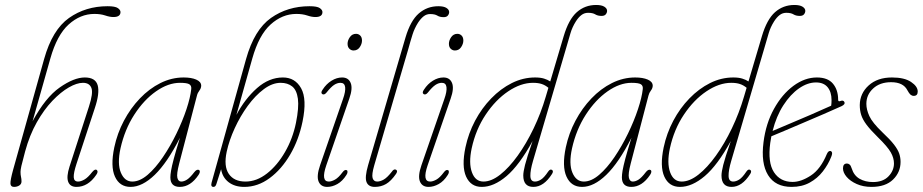

<svg xmlns="http://www.w3.org/2000/svg" viewBox="-20 -744 3710 772"><path d="M81 -135Q69.5 -92.5 66 -76.8Q62.5 -61 62.5 -53Q62.5 -41 64.5 -32.8Q66.5 -24.5 66.5 -14.5Q66.5 -4 57.5 1.8Q48.5 7.5 36.5 7.5Q22.5 7.5 22 -6.2Q21.5 -20 32.5 -60.5L157.5 -507Q190.5 -624.5 257.5 -671.8Q324.5 -719 412.5 -719Q443 -719 453.8 -711.5Q464.5 -704 464.5 -695.5Q464.5 -675.5 436 -675.5Q421.5 -675.5 403 -681.8Q384.5 -688 359.5 -688Q303 -688 256 -645.5Q209 -603 182.5 -509L111 -256.5Q162.5 -352 220 -392.2Q277.5 -432.5 321 -432.5Q364 -432.5 372.8 -401Q381.5 -369.5 361 -308.5L287.5 -85Q275.5 -48.5 276.5 -31.2Q277.5 -14 294 -14Q305 -14 319.2 -22Q333.5 -30 350.5 -52Q362 -66 369 -60.5Q376.5 -54.5 367 -41Q334 7.5 287.5 7.5Q262 7.5 254.2 -13Q246.5 -33.5 259.5 -74L337.5 -315Q355.5 -370 347.5 -390.5Q339.5 -411 313.5 -411Q289 -411 256.8 -392.5Q224.5 -374 190.8 -338.8Q157 -303.5 128 -252.2Q99 -201 81 -135Z M700.5 -86.5Q689.5 -44 693.2 -29Q697 -14 708.5 -14Q720 -14 732.2 -22Q744.5 -30 761 -51.5Q771.5 -65 780.5 -60.5Q787.5 -55 778.5 -41Q746 7.5 703 7.5Q665 7.5 665 -31Q665 -41 667.8 -57.8Q670.5 -74.5 678.8 -105.8Q687 -137 703.5 -190Q652.5 -89.5 602.2 -41Q552 7.5 505 7.5Q461 7.5 442.2 -33.8Q423.5 -75 439.5 -151.5Q451.5 -208 478.2 -258.5Q505 -309 542.5 -348.2Q580 -387.5 625 -410Q670 -432.5 718.5 -432.5Q749.5 -432.5 769 -424Q788.5 -415.5 789 -400Q789 -389.5 781.8 -380Q774.5 -370.5 772 -360ZM464.5 -147.5Q451 -85.5 466 -49.8Q481 -14 512 -14Q542 -14 573.8 -41.2Q605.5 -68.5 635.2 -112.5Q665 -156.5 689.5 -207Q714 -257.5 729.8 -305Q745.5 -352.5 749 -386Q750.5 -399.5 741.2 -405.2Q732 -411 703.5 -411Q656.5 -411 607.5 -376.8Q558.5 -342.5 520 -283Q481.5 -223.5 464.5 -147.5Z M994.5 -509 930.5 -282Q965 -347 1013.5 -389.8Q1062 -432.5 1117.5 -432.5Q1166.5 -432.5 1190.8 -389Q1215 -345.5 1196.5 -255.5Q1181.5 -182 1146.8 -122.5Q1112 -63 1064.2 -27.8Q1016.5 7.5 962 7.5Q924 7.5 899.2 -11.5Q874.5 -30.5 869 -63.5L850 -4Q846.5 7.5 838.5 7.5Q826 7.5 831 -10.5L969.5 -507Q1002.5 -624.5 1069.5 -671.8Q1136.5 -719 1224.5 -719Q1255 -719 1265.8 -711.5Q1276.5 -704 1276.5 -695.5Q1276.5 -675.5 1248 -675.5Q1233.5 -675.5 1215 -681.8Q1196.5 -688 1171.5 -688Q1115 -688 1068 -645.5Q1021 -603 994.5 -509ZM1108.5 -411Q1075 -411 1040.8 -385.5Q1006.5 -360 976.2 -318.5Q946 -277 923.8 -228.5Q901.5 -180 891.5 -134Q879 -75.5 900 -44.8Q921 -14 967 -14Q1012 -14 1053.5 -46.5Q1095 -79 1126 -132.8Q1157 -186.5 1170 -250Q1182.5 -312 1177.8 -347Q1173 -382 1154.8 -396.5Q1136.5 -411 1108.5 -411Z M1401.5 -541Q1392 -541 1384.8 -548Q1377.5 -555 1377.5 -568Q1377.5 -581.5 1386.8 -594.8Q1396 -608 1411.5 -608Q1421.5 -608 1428.5 -601Q1435.5 -594 1435.5 -581Q1435.5 -567.5 1426.5 -554.2Q1417.5 -541 1401.5 -541ZM1292 -79.5Q1269.5 -14 1302 -14Q1313 -14 1327 -21.8Q1341 -29.5 1357 -51Q1366.5 -64 1374.5 -59.5Q1378 -57.5 1377.2 -51.5Q1376.5 -45.5 1372.5 -40Q1357 -15.5 1336.5 -4Q1316 7.5 1295.5 7.5Q1270 7.5 1261 -14.2Q1252 -36 1267 -79.5L1359 -345.5Q1370 -376.5 1367.8 -393.8Q1365.5 -411 1349 -411Q1336 -411 1323.2 -402.5Q1310.5 -394 1293 -372Q1284 -361 1276 -365.5Q1268 -371 1277.5 -384Q1292 -406.5 1313 -419.5Q1334 -432.5 1355.5 -432.5Q1381 -432.5 1390 -410.5Q1399 -388.5 1384.5 -347.5Z M1742.5 -719Q1764.5 -719 1775.2 -712Q1786 -705 1786 -695.5Q1786 -688 1780.8 -681.5Q1775.5 -675 1764 -675Q1748.5 -675 1738.5 -681.2Q1728.5 -687.5 1709.5 -687.5Q1695 -687.5 1683.5 -678.5Q1672 -669.5 1661 -653Q1646.5 -630 1638.8 -605.5Q1631 -581 1621 -544.5L1485 -80Q1474 -42 1478.2 -28Q1482.5 -14 1496.5 -14Q1509 -14 1523 -22Q1537 -30 1555 -53Q1564 -66.5 1572.5 -61.5Q1580.5 -57 1572.5 -45Q1552.5 -16 1532.2 -4.2Q1512 7.5 1487 7.5Q1461.5 7.5 1453.8 -11.8Q1446 -31 1460 -79.5L1610.5 -593.5Q1630.5 -661 1664 -690Q1697.5 -719 1742.5 -719Z M1809 -541Q1799.5 -541 1792.2 -548Q1785 -555 1785 -568Q1785 -581.5 1794.2 -594.8Q1803.5 -608 1819 -608Q1829 -608 1836 -601Q1843 -594 1843 -581Q1843 -567.5 1834 -554.2Q1825 -541 1809 -541ZM1699.5 -79.5Q1677 -14 1709.5 -14Q1720.5 -14 1734.5 -21.8Q1748.5 -29.5 1764.5 -51Q1774 -64 1782 -59.5Q1785.5 -57.5 1784.8 -51.5Q1784 -45.5 1780 -40Q1764.5 -15.5 1744 -4Q1723.5 7.5 1703 7.5Q1677.5 7.5 1668.5 -14.2Q1659.5 -36 1674.5 -79.5L1766.5 -345.5Q1777.5 -376.5 1775.2 -393.8Q1773 -411 1756.5 -411Q1743.5 -411 1730.8 -402.5Q1718 -394 1700.5 -372Q1691.5 -361 1683.5 -365.5Q1675.5 -371 1685 -384Q1699.5 -406.5 1720.5 -419.5Q1741.5 -432.5 1763 -432.5Q1788.5 -432.5 1797.5 -410.5Q1806.5 -388.5 1792 -347.5Z M2199.5 -44.5Q2166.5 7.5 2124.5 7.5Q2084 7.5 2084 -38.5Q2084 -52.5 2091 -80.8Q2098 -109 2121.5 -177Q2068 -79.5 2016.8 -36Q1965.5 7.5 1917 7.5Q1873 7.5 1854.2 -33.8Q1835.5 -75 1851.5 -151.5Q1863.5 -208 1890.2 -258.5Q1917 -309 1955 -348.2Q1993 -387.5 2038 -410Q2083 -432.5 2131.5 -432.5Q2153 -432.5 2167.5 -428Q2182 -423.5 2192.5 -416.5L2246.5 -598.5Q2266.5 -666 2299.2 -695Q2332 -724 2377 -724Q2399 -724 2410 -717Q2421 -710 2421 -700.5Q2421 -693 2415.8 -686.5Q2410.5 -680 2399 -680Q2383.5 -680 2373.5 -686.2Q2363.5 -692.5 2344.5 -692.5Q2329.5 -692.5 2317.8 -683.5Q2306 -674.5 2295.5 -658Q2281 -635 2273.8 -610.5Q2266.5 -586 2256 -549.5L2123 -96.5Q2112 -59 2112.5 -36.5Q2113 -14 2131 -14Q2142.5 -14 2155.2 -22Q2168 -30 2184 -54Q2192 -66 2200 -60.5Q2206.5 -55.5 2199.5 -44.5ZM1876.5 -147.5Q1864 -88.5 1877.5 -51.2Q1891 -14 1924 -14Q1956 -14 1991.5 -42Q2027 -70 2061.5 -118Q2096 -166 2125.5 -227.5Q2155 -289 2174.5 -355.5L2185 -391Q2172.5 -401.5 2158.2 -406.2Q2144 -411 2123 -411Q2074.5 -411 2023.5 -376.8Q1972.5 -342.5 1932.8 -283Q1893 -223.5 1876.5 -147.5Z M2516 -86.5Q2505 -44 2508.8 -29Q2512.5 -14 2524 -14Q2535.5 -14 2547.8 -22Q2560 -30 2576.5 -51.5Q2587 -65 2596 -60.5Q2603 -55 2594 -41Q2561.5 7.5 2518.5 7.5Q2480.5 7.5 2480.5 -31Q2480.5 -41 2483.2 -57.8Q2486 -74.5 2494.2 -105.8Q2502.5 -137 2519 -190Q2468 -89.5 2417.8 -41Q2367.5 7.5 2320.5 7.5Q2276.5 7.5 2257.8 -33.8Q2239 -75 2255 -151.5Q2267 -208 2293.8 -258.5Q2320.5 -309 2358 -348.2Q2395.5 -387.5 2440.5 -410Q2485.5 -432.5 2534 -432.5Q2565 -432.5 2584.5 -424Q2604 -415.5 2604.5 -400Q2604.5 -389.5 2597.2 -380Q2590 -370.5 2587.5 -360ZM2280 -147.5Q2266.5 -85.5 2281.5 -49.8Q2296.5 -14 2327.5 -14Q2357.5 -14 2389.2 -41.2Q2421 -68.5 2450.8 -112.5Q2480.5 -156.5 2505 -207Q2529.5 -257.5 2545.2 -305Q2561 -352.5 2564.5 -386Q2566 -399.5 2556.8 -405.2Q2547.5 -411 2519 -411Q2472 -411 2423 -376.8Q2374 -342.5 2335.5 -283Q2297 -223.5 2280 -147.5Z M2996.5 -44.5Q2963.5 7.5 2921.5 7.5Q2881 7.5 2881 -38.5Q2881 -52.5 2888 -80.8Q2895 -109 2918.5 -177Q2865 -79.5 2813.8 -36Q2762.5 7.5 2714 7.5Q2670 7.5 2651.2 -33.8Q2632.5 -75 2648.5 -151.5Q2660.5 -208 2687.2 -258.5Q2714 -309 2752 -348.2Q2790 -387.5 2835 -410Q2880 -432.5 2928.5 -432.5Q2950 -432.5 2964.5 -428Q2979 -423.5 2989.5 -416.5L3043.5 -598.5Q3063.5 -666 3096.2 -695Q3129 -724 3174 -724Q3196 -724 3207 -717Q3218 -710 3218 -700.5Q3218 -693 3212.8 -686.5Q3207.5 -680 3196 -680Q3180.5 -680 3170.5 -686.2Q3160.5 -692.5 3141.5 -692.5Q3126.5 -692.5 3114.8 -683.5Q3103 -674.5 3092.5 -658Q3078 -635 3070.8 -610.5Q3063.5 -586 3053 -549.5L2920 -96.5Q2909 -59 2909.5 -36.5Q2910 -14 2928 -14Q2939.5 -14 2952.2 -22Q2965 -30 2981 -54Q2989 -66 2997 -60.5Q3003.5 -55.5 2996.5 -44.5ZM2673.5 -147.5Q2661 -88.5 2674.5 -51.2Q2688 -14 2721 -14Q2753 -14 2788.5 -42Q2824 -70 2858.5 -118Q2893 -166 2922.5 -227.5Q2952 -289 2971.5 -355.5L2982 -391Q2969.5 -401.5 2955.2 -406.2Q2941 -411 2920 -411Q2871.5 -411 2820.5 -376.8Q2769.5 -342.5 2729.8 -283Q2690 -223.5 2673.5 -147.5Z M3322 -113Q3310 -82.5 3288.5 -54.8Q3267 -27 3235.8 -9.8Q3204.5 7.5 3163 7.5Q3097.5 7.5 3068.2 -40Q3039 -87.5 3050 -172.5Q3059.5 -247.5 3092 -306.2Q3124.5 -365 3170.2 -398.8Q3216 -432.5 3264.5 -432.5Q3308.5 -432.5 3329.2 -407.5Q3350 -382.5 3350 -343.5Q3350 -334.5 3358 -337.5Q3371 -342.5 3375 -334Q3379.5 -324.5 3363.5 -317Q3332.5 -303 3291.5 -285.2Q3250.5 -267.5 3208.8 -249.8Q3167 -232 3133 -217.5Q3099 -203 3081.5 -196Q3079 -182.5 3077 -169Q3066.5 -90.5 3092 -51.5Q3117.5 -12.5 3167 -12.5Q3201 -12.5 3240.2 -38.2Q3279.5 -64 3304.5 -124.5Q3310 -137 3317.5 -137Q3322.5 -137 3325 -131.8Q3327.5 -126.5 3322 -113ZM3261 -412.5Q3227 -412.5 3192.5 -388.5Q3158 -364.5 3129.8 -320.8Q3101.5 -277 3086.5 -217.5Q3110.5 -228 3151.8 -245.2Q3193 -262.5 3238.8 -282.2Q3284.5 -302 3322 -319Q3323.5 -328 3323.5 -341.5Q3323.5 -374 3307.8 -393.2Q3292 -412.5 3261 -412.5Z M3490 -12Q3530.5 -12 3552.5 -35Q3574.5 -58 3574.5 -87Q3574.5 -108.5 3561.8 -131.2Q3549 -154 3510 -192Q3480 -221.5 3464.2 -242.5Q3448.5 -263.5 3442.8 -281.8Q3437 -300 3437 -321.5Q3437.5 -368.5 3472.8 -400.5Q3508 -432.5 3566.5 -432.5Q3616.5 -432.5 3643.2 -414.5Q3670 -396.5 3670 -376Q3670 -358.5 3654 -358.5Q3647 -358.5 3641.2 -363.2Q3635.5 -368 3628.5 -381Q3612 -413.5 3563 -413.5Q3518 -413.5 3490.8 -388.2Q3463.5 -363 3463.5 -326.5Q3463.5 -303.5 3475.5 -277.2Q3487.5 -251 3527.5 -212.5Q3559 -183 3574.8 -162.5Q3590.5 -142 3595.8 -126Q3601 -110 3601 -93Q3601 -51.5 3570.8 -22Q3540.5 7.5 3484 7.5Q3451 7.5 3425 -4Q3399 -15.5 3384.2 -32.8Q3369.5 -50 3369.5 -67Q3369.5 -86.5 3385.5 -86.5Q3391 -86.5 3396 -82.5Q3401 -78.5 3404.5 -67Q3413.5 -38 3436.5 -25Q3459.5 -12 3490 -12Z"/></svg>

Font: Fraunces 144pt S100 Thin
Style: Italic
Weight: 100
Italic angle: -16°
Version: Version 1.000; ttfautohint (v1.8.3)